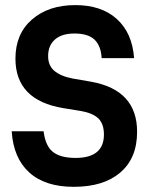

<svg xmlns="http://www.w3.org/2000/svg" viewBox="-20 -720 588 746"><path d="M25.4 -210H149.4Q156.2 -153.3 185.5 -129.9Q214.8 -106.4 273.4 -106.4Q383.8 -106.4 383.8 -197.3Q383.8 -238.3 362.3 -259.8Q339.8 -281.2 292 -289.1L226.6 -299.8Q40 -330.1 40 -492.2Q40 -587.9 103.5 -643.6Q168 -700.2 272.5 -700.2Q374 -700.2 433.6 -646.5Q494.1 -591.8 501 -494.1H375Q372.1 -543.9 345.7 -567.4Q320.3 -589.8 269.5 -589.8Q219.7 -589.8 193.4 -566.4Q167 -543 167 -502Q167 -465.8 190.4 -445.3Q215.8 -423.8 261.7 -415L335 -402.3Q512.7 -370.1 512.7 -208Q512.7 -104.5 446.3 -48.8Q381.8 5.9 266.6 5.9Q155.3 5.9 93.8 -49.8Q32.2 -105.5 25.4 -210Z"/></svg>

Font: Altinn-DIN
Style: DIN-Bold
Weight: 700
Designer: Charles Nix
Foundry: Altinn
Version: Version 2.00